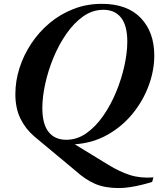

<svg xmlns="http://www.w3.org/2000/svg" viewBox="-20 -747 824 1000"><path d="M370.5 140 158.5 -36.5Q112.5 -76 86.2 -129.8Q60 -183.5 60 -257Q60 -325 81.5 -392.5Q103 -460 143 -520.2Q183 -580.5 238.5 -627Q294 -673.5 362.8 -700.2Q431.5 -727 510 -727Q642.5 -727 713 -653.5Q783.5 -580 783.5 -458Q783.5 -379.5 754.2 -300.5Q725 -221.5 670.5 -154.8Q616 -88 539.8 -45Q463.5 -2 369.5 4.5L546 112.5Q602.5 147 656.5 164.5Q710.5 182 779 177L772.5 200.5Q750.5 207.5 720.5 215Q690.5 222.5 658.5 227.5Q626.5 232.5 598.5 232.5Q527.5 232.5 476.5 211Q425.5 189.5 370.5 140ZM200.5 -184.5Q200.5 -101 233 -60Q265.5 -19 325 -19Q381.5 -19 430 -53.2Q478.5 -87.5 517.8 -144Q557 -200.5 585 -268.2Q613 -336 628 -404.8Q643 -473.5 643 -530.5Q643 -614 610.5 -655Q578 -696 518.5 -696Q462 -696 413.5 -661.8Q365 -627.5 325.8 -571Q286.5 -514.5 258.5 -446.8Q230.5 -379 215.5 -310.2Q200.5 -241.5 200.5 -184.5Z"/></svg>

Font: Newsreader 72pt SemiBold
Style: Italic
Weight: 600
Italic angle: -17°
Designer: Hugues Gentile
Foundry: Production Type
Version: Version 1.003; ttfautohint (v1.8.3)